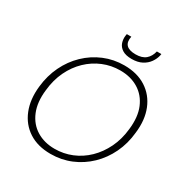

<svg xmlns="http://www.w3.org/2000/svg" viewBox="-202 -1052 1174 1223"><g transform="rotate(30 385.5 -440.0)"><path d="M339 12Q244 12 178.5 -30.5Q113 -73 82.5 -149Q52 -225 63 -324Q72 -408 106 -478.5Q140 -549 194.5 -601.5Q249 -654 318.5 -683Q388 -712 466 -712Q561 -712 627 -669.5Q693 -627 723.5 -551.5Q754 -476 742 -377Q734 -293 700 -222Q666 -151 611.5 -98.5Q557 -46 487.5 -17Q418 12 339 12ZM345 -29Q411 -29 470.5 -53.5Q530 -78 577.5 -124Q625 -170 656 -234Q687 -298 695 -376Q706 -470 678.5 -535.5Q651 -601 594 -636Q537 -671 460 -671Q394 -671 334.5 -646.5Q275 -622 227.5 -576.5Q180 -531 149.5 -467.5Q119 -404 111 -325Q100 -232 127.5 -165.5Q155 -99 212 -64Q269 -29 345 -29ZM484 -770Q440 -770 415 -786Q390 -802 381.5 -827.5Q373 -853 377 -880L379 -892H412Q403 -850 423 -829Q443 -808 491 -808Q539 -808 565 -830.5Q591 -853 600 -892H633L631 -880Q625 -853 607 -827.5Q589 -802 558.5 -786Q528 -770 484 -770Z"/></g></svg>

Font: DM Sans 16pt ExtraLight
Style: Italic
Weight: 250
Italic angle: -10°
Version: Version 4.004;gftools[0.9.30]